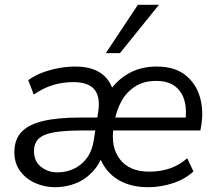

<svg xmlns="http://www.w3.org/2000/svg" viewBox="-20 -773 901 802"><path d="M210 9Q166 9 127 -8.5Q88 -26 64 -58.5Q40 -91 40 -137Q40 -189 68.5 -220.5Q97 -252 158 -267Q219 -282 315 -282H395L387 -228H326Q249 -228 204.5 -220Q160 -212 141 -193Q122 -174 122 -142Q122 -99 151.5 -76Q181 -53 219 -53Q256 -53 287.5 -67.5Q319 -82 341.5 -111Q364 -140 371 -183L390 -304Q400 -367 375 -398.5Q350 -430 286 -430Q241 -430 200.5 -417.5Q160 -405 121 -378L98 -438Q122 -456 154 -468.5Q186 -481 222.5 -488Q259 -495 295 -495Q365 -495 406 -464Q447 -433 457 -374H426Q457 -429 510 -462Q563 -495 634 -495Q709 -495 753.5 -460Q798 -425 814.5 -369.5Q831 -314 821 -251L817 -228H435L443 -282H772L754 -266Q761 -313 751 -351Q741 -389 712 -412Q683 -435 632 -435Q579 -435 542.5 -410.5Q506 -386 486 -348Q466 -310 459 -269L455 -245Q441 -159 481 -107.5Q521 -56 603 -56Q650 -56 689.5 -69.5Q729 -83 762 -112L788 -57Q754 -25 703 -8Q652 9 599 9Q542 9 498.5 -9.5Q455 -28 427 -62.5Q399 -97 389 -144H415Q400 -92 369 -58Q338 -24 297 -7.5Q256 9 210 9ZM422 -551 556 -753H644L481 -551Z"/></svg>

Font: Nunito Sans 12pt ExtraLight 12pt
Style: Italic
Weight: 400
Italic angle: -9°
Version: Version 3.101;gftools[0.9.27]